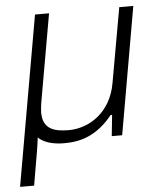

<svg xmlns="http://www.w3.org/2000/svg" viewBox="-56 -571 657 790"><g transform="rotate(-5 272.5 -175.5)"><path d="M-5 175H53L77 35C80 16 83 -2 85 -21C109 2 147 12 193 12C263 12 329 -9 392 -87H398L389 0H432L524 -526H466L411 -217C390 -96 298 -40 215 -40C153 -40 108 -55 108 -122C108 -133 110 -147 112 -162L176 -526H118Z"/></g></svg>

Font: Archivo ExtraLight
Style: Italic
Weight: 200
Italic angle: -10°
Designer: Hector Gatti
Foundry: Omnibus-Type
Version: Version 2.001